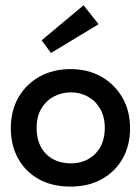

<svg xmlns="http://www.w3.org/2000/svg" viewBox="-20 -678 513 710"><path d="M241 12Q172 12 122.5 -16Q73 -44 46.5 -92.8Q20 -141.5 20 -204Q20 -268.5 48.2 -317.8Q76.5 -367 126.5 -394.8Q176.5 -422.5 241 -422.5Q305 -422.5 354.5 -394.5Q404 -366.5 432.5 -317.2Q461 -268 461 -204Q461 -141 433.8 -92.2Q406.5 -43.5 357 -15.8Q307.5 12 241 12ZM242 -74Q297 -74 332.2 -109.2Q367.5 -144.5 367.5 -205Q367.5 -246.5 350.2 -276Q333 -305.5 304.5 -321Q276 -336.5 242 -336.5Q209 -336.5 180 -321.5Q151 -306.5 133.2 -277.2Q115.5 -248 115.5 -205Q115.5 -144 150.2 -109Q185 -74 242 -74ZM168.5 -482 134 -529 289 -658.5 344.5 -588.5Z"/></svg>

Font: Lucymar Sans Medium
Style: Regular
Weight: 500
Foundry: The League of Moveable Type (original font) / Main changes by Cristiano Sobral with portions from Mirco Monsees
Version: Version 2.001;August 30, 2020;FontCreator 13.0.0.2681 64-bit